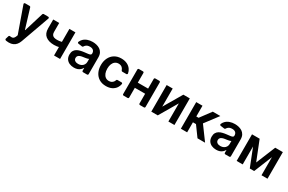

<svg xmlns="http://www.w3.org/2000/svg" viewBox="145 -1879 5108 3409"><g transform="rotate(30 2699.5 -175.0)"><path d="M97.3 199.6 83.1 196.4Q76 194.6 71.6 188.7Q67.1 182.9 67.1 175.8Q67.1 171.9 67.8 170.1L86.3 108.7Q88.8 100.9 95.5 96.8Q102.3 92.7 110.1 94.1Q123.9 96.9 138.5 96.9Q152.7 96.9 162.3 94.1Q191.1 85.6 209.5 40.8L220.5 11.4L32.7 -517.8Q31.2 -522.7 31.2 -524.9Q31.2 -533.4 37.3 -539.4Q43.3 -545.5 52.2 -545.5H143.8Q150.6 -545.5 156.1 -541.4Q161.6 -537.3 163.7 -530.9L284.8 -133.5H290.5L411.9 -530.5Q414.1 -537.3 419.6 -541.4Q425.1 -545.5 431.8 -545.5L524.5 -544.7Q533.4 -544.7 539.4 -538.7Q545.5 -532.7 545.5 -524.1Q545.5 -522 544 -517L334.9 66.1Q319.6 108.7 294.4 139.6Q269.2 170.8 232.6 187.1Q195.7 203.5 146 203.5Q120.7 203.5 97.3 199.6Z M626.8 -364.3V-546.2H749.6V-364.3Q749.6 -329.2 762.1 -307.9Q774.5 -286.6 799.7 -276.8Q824.9 -267 862.9 -267Q905.5 -267 943.9 -275.6Q982.2 -284.1 1024.5 -299V-193.9Q1003.6 -184.7 977.1 -177.4Q950.6 -170.1 921.3 -165.8Q892 -161.6 862.9 -161.6Q753.6 -161.6 690.2 -210.8Q626.8 -259.9 626.8 -364.3ZM958.8 -545.5H1082.4V0H958.8Z M1275.6 -7.8Q1234 -26.6 1210.2 -62.9Q1186.4 -99.4 1186.4 -153.1Q1186.4 -199.2 1203.5 -229.4Q1220.5 -259.9 1250 -277.7Q1279.8 -296.2 1316.4 -305Q1353.7 -314.6 1393.5 -318.9Q1437.1 -323.2 1471.2 -328.1Q1500.7 -331.7 1514.6 -340.9Q1528.4 -349.4 1528.4 -367.9V-370Q1528.4 -410.2 1504.6 -432.2Q1480.5 -454.2 1436.1 -454.2Q1388.5 -454.2 1361.2 -433.6Q1340.9 -418.7 1329.9 -398.1Q1326.7 -392.4 1320.8 -389.4Q1315 -386.4 1308.6 -387.1L1229 -398.4Q1221.2 -399.5 1216.1 -405.5Q1210.9 -411.6 1210.9 -419Q1210.9 -422.6 1212.7 -427.2Q1227.6 -461.6 1251.1 -485.4Q1284.4 -519.2 1331 -535.5Q1377.8 -552.6 1435.4 -552.6Q1473.7 -552.6 1513.8 -543.3Q1551.8 -534.4 1585.2 -513.1Q1617.5 -491.5 1637.1 -455.6Q1657 -419 1657 -365.1V-20.6Q1657 -12.1 1650.7 -6Q1644.5 0 1636 0H1554Q1545.5 0 1539.4 -6Q1533.4 -12.1 1533.4 -20.6V-74.9H1529.1Q1517.8 -52.6 1496.1 -32.7Q1474.4 -12.8 1443.2 -0.7Q1411.2 11 1369 11Q1317.5 11 1275.6 -7.8ZM1336.3 -101.6Q1361.9 -83.5 1402.3 -83.5Q1440.3 -83.5 1469.5 -99.1Q1497.9 -114.7 1513.1 -139.9Q1528.8 -165.8 1528.8 -195.7V-259.9Q1522 -254.6 1508.2 -250.7Q1494 -246.4 1476.2 -243.3L1441.1 -237.6L1410.9 -233.3Q1381.7 -229.4 1359.4 -220.5Q1335.9 -211.3 1323.5 -195.7Q1310.4 -180.4 1310.4 -155.2Q1310.4 -119.7 1336.3 -101.6Z M1884.9 -25.2Q1826.7 -60.7 1795.1 -124.3Q1763.5 -188.2 1763.5 -270.6Q1763.5 -354 1795.5 -417.3Q1827.4 -481.5 1886 -517Q1943.9 -552.6 2024.1 -552.6Q2089.8 -552.6 2142 -528.4Q2193.9 -503.6 2223.7 -459.5Q2247.9 -425.1 2255.7 -380.7Q2256 -379.6 2256 -377.1Q2256 -369 2250 -362.7Q2244 -356.5 2235.1 -356.5H2152Q2145.2 -356.5 2139.7 -360.6Q2134.2 -364.7 2132.1 -371.1Q2123.2 -400.6 2100.5 -422.6Q2072.1 -448.9 2025.9 -448.9Q1986.5 -448.9 1956.7 -427.6Q1927.2 -407 1910.5 -367.2Q1893.8 -327.4 1893.8 -272.7Q1893.8 -216.3 1910.2 -176.8Q1926.5 -137.1 1956.3 -115.4Q1985.8 -94.1 2025.9 -94.1Q2054.7 -94.1 2077.1 -105.1Q2099.4 -115.8 2114.7 -136.4Q2126.4 -152.7 2132.1 -171.5Q2133.9 -178.3 2139.4 -182.4Q2144.9 -186.4 2152 -186.4H2235.1Q2243.6 -186.4 2249.6 -180.4Q2255.7 -174.4 2255.7 -165.8Q2255.7 -163.4 2255.3 -161.9Q2247.5 -119 2224.4 -83.8Q2195.7 -40.1 2144.2 -14.2Q2094.1 10.7 2024.9 10.7Q1943.2 10.7 1884.9 -25.2Z M2364 -20.6V-524.9Q2364 -533.4 2370.2 -539.4Q2376.4 -545.5 2384.9 -545.5H2467.3Q2475.9 -545.5 2481.9 -539.4Q2487.9 -533.4 2487.9 -524.9V-326H2699.2V-524.9Q2699.2 -533.4 2705.4 -539.4Q2711.6 -545.5 2720.2 -545.5H2802.2Q2810.7 -545.5 2816.8 -539.4Q2822.8 -533.4 2822.8 -524.9V-20.6Q2822.8 -12.1 2816.8 -6Q2810.7 0 2802.2 0H2720.2Q2711.6 0 2705.4 -6Q2699.2 -12.1 2699.2 -20.6V-220.5H2487.9V-20.6Q2487.9 -12.1 2481.9 -6Q2475.9 0 2467.3 0H2384.9Q2376.4 0 2370.2 -6Q2364 -12.1 2364 -20.6Z M2952.8 -545.5H3076.7V-174L3295.1 -545.5H3427.2V0H3302.9V-371.8L3085.2 0H2952.8Z M3558.9 -545.5H3687.5V-325.3H3734.4L3898.4 -545.5H4053.3L3851.2 -277.7L4055.4 0H3899.9L3750.4 -205.6H3687.5V0H3558.9Z M4191.8 -7.8Q4150.2 -26.6 4126.4 -62.9Q4102.6 -99.4 4102.6 -153.1Q4102.6 -199.2 4119.7 -229.4Q4136.7 -259.9 4166.2 -277.7Q4196 -296.2 4232.6 -305Q4269.9 -314.6 4309.7 -318.9Q4353.3 -323.2 4387.4 -328.1Q4416.9 -331.7 4430.8 -340.9Q4444.6 -349.4 4444.6 -367.9V-370Q4444.6 -410.2 4420.8 -432.2Q4396.7 -454.2 4352.3 -454.2Q4304.7 -454.2 4277.3 -433.6Q4257.1 -418.7 4246.1 -398.1Q4242.9 -392.4 4237 -389.4Q4231.2 -386.4 4224.8 -387.1L4145.2 -398.4Q4137.4 -399.5 4132.3 -405.5Q4127.1 -411.6 4127.1 -419Q4127.1 -422.6 4128.9 -427.2Q4143.8 -461.6 4167.3 -485.4Q4200.6 -519.2 4247.2 -535.5Q4294 -552.6 4351.6 -552.6Q4389.9 -552.6 4430 -543.3Q4468 -534.4 4501.4 -513.1Q4533.7 -491.5 4553.3 -455.6Q4573.2 -419 4573.2 -365.1V-20.6Q4573.2 -12.1 4566.9 -6Q4560.7 0 4552.2 0H4470.2Q4461.6 0 4455.6 -6Q4449.6 -12.1 4449.6 -20.6V-74.9H4445.3Q4433.9 -52.6 4412.3 -32.7Q4390.6 -12.8 4359.4 -0.7Q4327.4 11 4285.2 11Q4233.7 11 4191.8 -7.8ZM4252.5 -101.6Q4278.1 -83.5 4318.5 -83.5Q4356.5 -83.5 4385.7 -99.1Q4414.1 -114.7 4429.3 -139.9Q4445 -165.8 4445 -195.7V-259.9Q4438.2 -254.6 4424.4 -250.7Q4410.2 -246.4 4392.4 -243.3L4357.2 -237.6L4327.1 -233.3Q4297.9 -229.4 4275.6 -220.5Q4252.1 -211.3 4239.7 -195.7Q4226.6 -180.4 4226.6 -155.2Q4226.6 -119.7 4252.5 -101.6Z M4826.7 -367.5V0H4702.8V-545.5H4859L5016.7 -149.5L5178.6 -545.5H5334.9V0H5212V-371.4L5061.8 0H4971.9Z"/></g></svg>

Font: DeltaSans SemiBold
Style: Regular
Weight: 600
Designer: Rasmus Andersson
Foundry: rsms
Version: Version 3.012